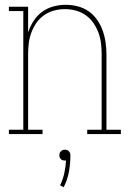

<svg xmlns="http://www.w3.org/2000/svg" viewBox="-20 -558 540 799"><path d="M17 0V-18H77V-512H17V-530H97V-423Q105 -448 119.5 -470.5Q134 -493 155 -508.5Q176 -524 201.5 -531Q227 -538 254 -538Q279 -538 304 -531.5Q329 -525 349.5 -510.5Q370 -496 384.5 -475Q399 -454 407.5 -430Q416 -406 419.5 -380.5Q423 -355 423 -330V-18H483V0H343V-18H403V-330Q403 -353 400.5 -376Q398 -399 390 -421Q382 -443 369 -462Q356 -481 337 -494.5Q318 -508 295.5 -514Q273 -520 250 -520Q227 -520 204.5 -514Q182 -508 163 -494.5Q144 -481 131 -462Q118 -443 110 -421Q102 -399 99.5 -376Q97 -353 97 -330V-18H157V0ZM245 221 230 213Q242 189 247.5 163Q253 137 255 110Q253 110 252 110Q251 110 250 110Q245 110 241 109Q237 108 233.5 104.5Q230 101 228.5 96.5Q227 92 227 88Q227 83 228.5 79Q230 75 233.5 71.5Q237 68 241 66.5Q245 65 250 65Q255 65 259 66.5Q263 68 266.5 71.5Q270 75 271.5 79Q273 83 273 88Q273 122 267 156Q261 190 245 221Z"/></svg>

Font: Iosevka Slab Thin
Style: Regular
Weight: 100
Monospace: yes
Designer: Belleve Invis
Foundry: Belleve Invis
Version: Version 11.1.0; ttfautohint (v1.8.3)